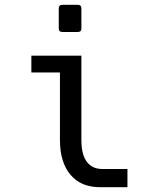

<svg xmlns="http://www.w3.org/2000/svg" viewBox="-20 -780 642 804"><path d="M241.7 -646Q226.1 -646 226.1 -660.6V-745.1Q226.1 -759.8 241.7 -759.8H305.2Q320.8 -759.8 320.8 -745.1V-660.6Q320.8 -646 305.2 -646ZM320.8 -194.3Q320.8 -132.8 343.3 -103Q365.7 -72.3 408.7 -72.3H513.7V3.9H399.9Q360.8 3.9 329.8 -8.3Q298.8 -20.5 275.4 -47.9Q231 -99.6 231 -194.3V-476.6H111.3V-546.9H320.8Z"/></svg>

Font: Vazir Code Hack
Style: Code-Hack
Weight: 400
Foundry: DejaVu fonts team - Redesigned by Saber Rastikerdar
Version: Version 1.1.2